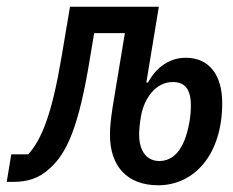

<svg xmlns="http://www.w3.org/2000/svg" viewBox="-70 -536 690 568"><path d="M398.1 12.1C503.9 12.1 587.4 -77.8 587.4 -231.2C587.4 -316.1 547.2 -365.1 479.8 -365.1C430.4 -365.1 391.7 -335.9 367.9 -291.9H362.9L399.9 -516H137.1L111.9 -366.8C83.8 -199.2 53.3 -123.2 13.5 -79.5H-36.6L-50.1 2.1H-32C12.1 2.1 45.8 -8.5 77.4 -38C127.1 -82.7 162.6 -157 196.4 -365.1L208.5 -437.9H299.4L262.8 -216.6C257.8 -183.2 255.3 -160.5 255.3 -136.7C255.3 -45.8 305 12.1 398.1 12.1ZM341.6 -137.8C341.6 -153.1 343.4 -169.7 346.9 -191.4C355.8 -243.3 389.6 -293.3 440.7 -293.3C475.9 -293.3 494.7 -273.8 494.7 -223.7C494.7 -208.1 492.9 -188.2 490.4 -175.1C475.5 -90.6 441.8 -59.7 400.9 -59.7C365.1 -59.7 341.6 -88.1 341.6 -137.8Z"/></svg>

Font: Margiela Mono Italic Medium It
Style: Regular
Weight: 500
Designer: Mike Abbink, Paul van der Laan, Pieter van Rosmalen
Foundry: Bold Monday
Version: Version 2.003 2021